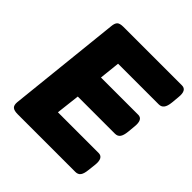

<svg xmlns="http://www.w3.org/2000/svg" viewBox="-186 -842 984 984"><g transform="rotate(45 306.0 -350.0)"><path d="M89 0Q62 0 51.5 -9.5Q41 -19 43 -42L108 -658Q110 -681 119.5 -690.5Q129 -700 156 -700H579Q615 -700 609 -645L605 -602Q602 -573 592 -560Q582 -547 564 -547H269L257 -435H527Q562 -435 556 -379L552 -337Q549 -308 539.5 -295Q530 -282 511 -282H242L227 -153H522Q558 -153 552 -97L547 -54Q544 -25 534.5 -12.5Q525 0 506 0Z"/></g></svg>

Font: Asap Semi Expanded Semi Expanded ExtraBold
Style: Italic
Weight: 800
Width: 6
Italic angle: -6°
Designer: Pablo Cosgaya
Foundry: Omnibus-Type
Version: Version 3.001; ttfautohint (v1.8.4.7-5d5b)